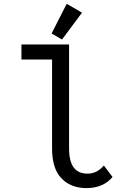

<svg xmlns="http://www.w3.org/2000/svg" viewBox="-20 -962 626 992"><path d="M561.5 -47.4Q512.7 9.8 426.8 9.8Q342.3 9.8 293.5 -44.9Q249 -94.7 249 -195.8V-654.3H90.8V-732.4H336.9V-195.8Q336.9 -127.4 361.8 -95.2Q385.3 -64.9 432.1 -64.9Q481.4 -64.9 516.6 -106.9Q516.6 -106.9 561.5 -47.4ZM324.7 -942.4 403.8 -896.5 300.3 -757.8 246.6 -789.1Z"/></svg>

Font: Consola Mono
Style: Book
Weight: 400
Monospace: yes
Version: Version 2.001